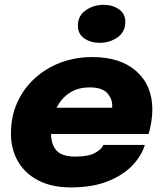

<svg xmlns="http://www.w3.org/2000/svg" viewBox="-20 -784 692 816"><path d="M595.5 -168Q581.5 -121.5 542 -80.2Q502.5 -39 437.2 -13.2Q372 12.5 281.5 12.5Q200.5 12.5 143.5 -16.8Q86.5 -46 56.5 -97.8Q26.5 -149.5 26.5 -217Q26.5 -288 53 -347.5Q79.5 -407 127 -450.5Q174.5 -494 237.2 -517.8Q300 -541.5 372.5 -541.5Q492 -541.5 559.8 -481Q627.5 -420.5 627.5 -318Q627.5 -294.5 623 -265.2Q618.5 -236 611 -214.5H197Q197.5 -169.5 220.5 -144Q243.5 -118.5 301 -118.5Q357 -118.5 385.2 -134.8Q413.5 -151 419 -168ZM361 -412.5Q310.5 -412.5 275.2 -389Q240 -365.5 220.5 -326H456.5Q457 -331 457 -336Q457 -365 435.2 -388.8Q413.5 -412.5 361 -412.5ZM403.5 -602Q365.5 -602 338.2 -620.8Q311 -639.5 311 -674.5Q311 -717.5 344.5 -740.5Q378 -763.5 420.5 -763.5Q458 -763.5 485.2 -744.8Q512.5 -726 512.5 -691Q512.5 -648 479.2 -625Q446 -602 403.5 -602Z"/></svg>

Font: Epilogue ExtraBold
Style: Italic
Weight: 800
Italic angle: -12°
Designer: Tyler Finck
Foundry: Etcetera Type Co
Version: Version 2.111; ttfautohint (v1.8.3)